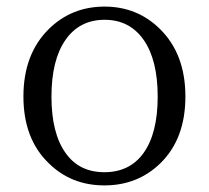

<svg xmlns="http://www.w3.org/2000/svg" viewBox="-20 -548 634 582"><path d="M128 -53Q51 -127 51 -255.5Q51 -384 128 -460Q197 -528 297 -528Q396 -528 465 -460Q542 -384 542 -255.5Q542 -127 466 -53Q397 14 296.5 14Q196 14 128 -53ZM415 -84Q458 -144 458 -255Q458 -366 415.5 -427Q373 -488 297 -488Q221 -488 178.5 -427Q136 -366 136 -255Q136 -144 179 -84Q220 -26 296.5 -26Q373 -26 415 -84Z"/></svg>

Font: GenRyuMin TW R
Style: Regular
Weight: 400
Version: Version 1.501;PS 1;hotconv 16.6.51;makeotf.lib2.5.65220